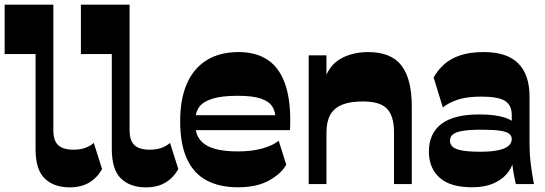

<svg xmlns="http://www.w3.org/2000/svg" viewBox="-21 -792 2346 826"><path d="M278.5 14Q211.2 14 171.6 -23.9Q132 -61.7 132 -150.5V-559.5H-1V-772H208.5V-232.5Q208.5 -186.2 229.9 -167.1Q251.2 -148 295.7 -148Q322 -148 343.1 -154.9Q364.2 -161.7 382.5 -177L418.2 -64.5Q396.2 -26.2 362 -6.1Q327.7 14 278.5 14Z M606.5 14Q539.2 14 499.6 -23.9Q460 -61.7 460 -150.5V-559.5H327V-772H536.5V-232.5Q536.5 -186.2 557.9 -167.1Q579.2 -148 623.7 -148Q650 -148 671.1 -154.9Q692.2 -161.7 710.5 -177L746.2 -64.5Q724.2 -26.2 690 -6.1Q655.7 14 606.5 14Z M1003.3 13.7Q922.6 13.7 867 -16.4Q811.4 -46.4 782.8 -109.6Q754.1 -172.9 754.1 -271Q754.1 -365 782.8 -431.4Q811.4 -497.7 867.9 -532.9Q924.3 -568 1006.3 -568Q1081.9 -568 1132.9 -532.9Q1183.9 -497.9 1208 -423.6Q1232.1 -349.4 1226.7 -232.3H817.4V-296.3H1191.1L1164.6 -279.1Q1164.6 -311.7 1150.1 -334.1Q1135.6 -356.6 1100.3 -368.2Q1065 -379.9 1001.4 -379.9Q934.3 -379.9 894.4 -367.8Q854.6 -355.7 837.4 -333.7Q820.1 -311.7 820.1 -280V-251Q820.1 -196.6 864.3 -168.6Q908.4 -140.6 1002.4 -140.6Q1063.9 -140.6 1109.6 -153.9Q1155.4 -167.3 1178 -186.7L1210.4 -83.6Q1188.4 -43.9 1135.7 -15.1Q1083 13.7 1003.3 13.7Z M1674 0V-224.3Q1674 -291.8 1644.5 -323.6Q1615 -355.5 1540.3 -355.5Q1484.8 -355.5 1450.4 -341.3Q1416 -327 1399.7 -297.8Q1383.5 -268.5 1383.5 -221.8V0H1307V-554H1383.5V-424.7L1372.2 -439.5Q1391.5 -508.7 1442.9 -538.4Q1494.2 -568 1562.5 -568Q1662 -568 1706.2 -510Q1750.5 -452 1750.5 -334.8V0Z M2198.1 0Q2191.6 -27.6 2186.1 -61.7Q2180.6 -95.9 2180.6 -142.3V-298.1Q2180.6 -339.7 2151.4 -358.1Q2122.1 -376.4 2048.7 -376.4Q1989.4 -376.4 1950.4 -363.9Q1911.3 -351.3 1884 -329.9L1844.4 -459Q1862.7 -491 1890 -515.4Q1917.3 -539.9 1958.9 -553.9Q2000.6 -568 2059.9 -568Q2160.4 -568 2208.8 -519.1Q2257.1 -470.1 2257.1 -376.3V-179Q2257.1 -129.3 2262.6 -85.1Q2268.1 -41 2276.1 0ZM2010.4 13.7Q1916.1 13.7 1870.1 -27.6Q1824.1 -69 1824.1 -139.7Q1824.1 -217.4 1877.6 -258.6Q1931.1 -299.7 2041 -299.7Q2109.7 -299.7 2151.3 -285.9Q2192.9 -272 2197.3 -251.3L2191.4 -128.9Q2190.9 -88.7 2168.8 -56.4Q2146.7 -24 2106.6 -5.1Q2066.4 13.7 2010.4 13.7ZM2045.1 -139.3Q2093.7 -139.3 2123.4 -145.9Q2153 -152.4 2166.8 -164.6Q2180.6 -176.9 2180.6 -193.3Q2180.6 -207.9 2169.4 -216.8Q2158.1 -225.7 2129.6 -229.9Q2101 -234 2049.1 -234Q1996.7 -234 1967.6 -228.7Q1938.4 -223.4 1926.6 -213.1Q1914.9 -202.9 1914.9 -186.7Q1914.9 -172.4 1925.2 -161.6Q1935.6 -150.9 1964 -145.1Q1992.4 -139.3 2045.1 -139.3Z"/></svg>

Font: Savate ExtraLight
Style: Regular
Weight: 200
Designer: Max Esnée
Foundry: Plomb Type
Version: Version 2.000